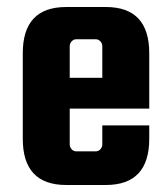

<svg xmlns="http://www.w3.org/2000/svg" viewBox="-20 -518 475 548"><path d="M282 -498Q406 -498 406 -366V-208H179V-106Q179 -98 184.5 -92Q190 -86 198 -86H253Q261 -86 266.5 -92Q272 -98 272 -106V-160H406V-122Q406 10 282 10H169Q45 10 45 -122V-366Q45 -498 169 -498ZM179 -296H272V-386Q272 -394 266.5 -400Q261 -406 253 -406H198Q190 -406 184.5 -400Q179 -394 179 -386Z"/></svg>

Font: Squada One
Style: Regular
Weight: 400
Version: Version 1.001